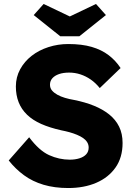

<svg xmlns="http://www.w3.org/2000/svg" viewBox="-20 -938 674 968"><path d="M24 -129 127 -246Q177 -179 227.5 -156Q278 -133 332 -133Q359 -133 381 -140Q403 -147 415 -160.5Q427 -174 427 -194Q427 -209 419.5 -221Q412 -233 399 -242Q386 -251 368 -258.5Q350 -266 330 -271.5Q310 -277 289 -281Q231 -294 188 -313Q145 -332 116.5 -359.5Q88 -387 74 -422.5Q60 -458 60 -502Q60 -549 81.5 -588.5Q103 -628 139.5 -656.5Q176 -685 224 -700.5Q272 -716 324 -716Q393 -716 442.5 -701.5Q492 -687 527.5 -660Q563 -633 588 -595L483 -494Q462 -520 437.5 -537Q413 -554 385.5 -563Q358 -572 329 -572Q299 -572 277.5 -564.5Q256 -557 244 -543.5Q232 -530 232 -511Q232 -494 242 -482Q252 -470 269 -460.5Q286 -451 308 -444.5Q330 -438 354 -434Q409 -423 453.5 -405Q498 -387 530.5 -361Q563 -335 580.5 -299.5Q598 -264 598 -217Q598 -144 562.5 -93.5Q527 -43 465.5 -16.5Q404 10 324 10Q255 10 199.5 -6.5Q144 -23 101 -54.5Q58 -86 24 -129ZM284 -755 150 -862 200 -918 332 -855 464 -918 514 -862 380 -755Z"/></svg>

Font: Our Lexend
Style: Bold
Weight: 700
Designer: Bonnie Shaver-Troup, Thomas Jockin
Foundry: Lexend
Version: Version 1.007